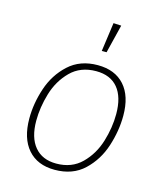

<svg xmlns="http://www.w3.org/2000/svg" viewBox="-113 -830 788 925"><g transform="rotate(15 281.5 -368.0)"><path d="M65 -198Q65 -273 90.5 -349.5Q116 -426 173 -478.5Q230 -531 318 -531Q404 -531 451.5 -478Q499 -425 499 -327Q499 -252 474 -174.5Q449 -97 392.5 -43.5Q336 10 246 10Q160 10 112.5 -44.5Q65 -99 65 -198ZM464 -326Q464 -411 426.5 -456Q389 -501 318 -501Q240 -501 191 -452Q142 -403 121 -333Q100 -263 100 -196Q100 -112 138 -66.5Q176 -21 246 -21Q323 -21 372 -69.5Q421 -118 442.5 -188Q464 -258 464 -326ZM377 -744 342 -602H318L338 -746Z"/></g></svg>

Font: FiraGO UltraLight
Style: Italic
Weight: 200
Italic angle: -8°
Designer: bBox Type GmbH
Foundry: bBox Type GmbH
Version: Version 1.001